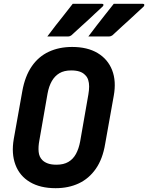

<svg xmlns="http://www.w3.org/2000/svg" viewBox="-20 -966 776 1006"><path d="M361 -946Q398 -946 420 -946Q442 -946 462.5 -946Q483 -946 515 -946Q521 -946 522 -941.5Q523 -937 518 -932Q495 -911 478 -895Q461 -879 444.5 -863.5Q428 -848 406.5 -829Q385 -810 354 -781Q351 -779 347 -777Q343 -775 337 -775Q315 -775 297 -775Q279 -775 262 -775Q245 -775 228 -775Q251 -806 272.5 -833.5Q294 -861 316 -888.5Q338 -916 361 -946ZM576 -946Q613 -946 635 -946Q657 -946 677.5 -946Q698 -946 729 -946Q735 -946 736 -941.5Q737 -937 733 -932Q710 -911 693 -895Q676 -879 659 -863.5Q642 -848 621 -829Q600 -810 569 -781Q566 -779 561.5 -777Q557 -775 551 -775Q530 -775 511.5 -775Q493 -775 476.5 -775Q460 -775 443 -775Q466 -806 487.5 -833.5Q509 -861 530.5 -888.5Q552 -916 576 -946ZM358 -720Q438 -720 491.5 -688Q545 -656 567.5 -598.5Q590 -541 576 -464L531 -212Q518 -133 482 -81.5Q446 -30 392.5 -5Q339 20 271 20Q191 20 137 -12Q83 -44 61 -102.5Q39 -161 52 -237L97 -489Q111 -567 146.5 -618.5Q182 -670 236 -695Q290 -720 358 -720ZM186 -229Q180 -197 182.5 -170.5Q185 -144 202 -127Q213 -116 231 -109.5Q249 -103 276 -103Q313 -103 338 -117.5Q363 -132 378 -159.5Q393 -187 400 -225L443 -471Q447 -494 447 -513Q447 -532 442 -547.5Q437 -563 426 -573Q415 -585 397 -591Q379 -597 353 -597Q316 -597 291.5 -582.5Q267 -568 251.5 -541Q236 -514 229 -475Z"/></svg>

Font: RecMonoLinear Nerd Font Mono
Style: Bold Italic
Weight: 700
Italic angle: -10°
Monospace: yes
Version: Version 1.085; ttfautohint (v1.8.4.7-5d5b);Nerd Fonts 3.2.1